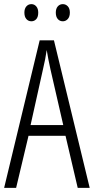

<svg xmlns="http://www.w3.org/2000/svg" viewBox="-20 -909 454 929"><path d="M356 0 297 -252H118L58 0H0L172 -714H241L414 0ZM224 -574Q218 -600 214 -622Q210 -644 206 -667Q200 -624 188 -574L128 -304H286ZM98 -848Q98 -867 107.5 -878Q117 -889 132 -889Q146 -889 155.5 -878Q165 -867 165 -848Q165 -827 155.5 -816.5Q146 -806 132 -806Q117 -806 107.5 -817Q98 -828 98 -848ZM250 -848Q250 -867 259.5 -878Q269 -889 284 -889Q298 -889 308 -878.5Q318 -868 318 -848Q318 -828 308 -817Q298 -806 284 -806Q269 -806 259.5 -817Q250 -828 250 -848Z"/></svg>

Font: Noto Sans Ethiopic ExtraCondensed Light
Style: Regular
Weight: 300
Width: 2
Designer: Monotype Design Team
Foundry: Monotype Imaging Inc.
Version: Version 2.102; ttfautohint (v1.8.4.7-5d5b)